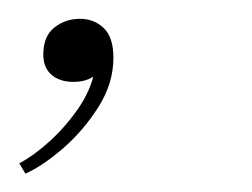

<svg xmlns="http://www.w3.org/2000/svg" viewBox="-22 -76 268 204"><path d="M5 108.5 -1.5 97.5Q13 90 30 74.8Q47 59.5 60.8 39.8Q74.5 20 78.5 -0.5Q79 -1.5 79.2 -3.8Q79.5 -6 80 -7H88Q84.5 1 76.2 6Q68 11 56 11Q41.5 11 32.8 3.5Q24 -4 24 -18Q24 -37.5 35.8 -46.8Q47.5 -56 63 -56Q78 -56 88.2 -46.2Q98.5 -36.5 98.5 -14.5Q98.5 12.5 82.5 37.8Q66.5 63 44.8 81.8Q23 100.5 5 108.5Z"/></svg>

Font: Epilogue Thin
Style: Italic
Weight: 250
Italic angle: -12°
Designer: Tyler Finck
Foundry: Etcetera Type Co
Version: Version 2.112